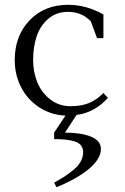

<svg xmlns="http://www.w3.org/2000/svg" viewBox="-20 -472 519 795"><path d="M41 -223.1Q41 -323.2 102.3 -387.7Q163.6 -452.1 262.2 -452.1Q336.9 -452.1 408.2 -412.1V-314H381.8L356 -383.8Q318.4 -422.9 262.2 -422.9Q214.4 -422.9 180.9 -395Q147.5 -367.2 132.3 -323Q117.2 -278.8 117.2 -223.1Q117.2 -173.3 134.8 -130.6Q152.3 -87.9 188.5 -60.1Q224.6 -32.2 272 -32.2Q316.4 -32.2 348.6 -45.4Q380.9 -58.6 408.2 -86.9L426.8 -66.9Q373 -6.3 296.9 3.9L249 77.1Q315.4 77.1 356.7 93.8Q397.9 110.4 397.9 145Q397.9 168.5 381.1 192.4Q364.3 216.3 336.4 236.8Q308.6 257.3 277.8 273.7Q247.1 290 213.9 303.2L204.1 284.2Q230 270 247.3 258.8Q264.6 247.6 284.4 231.2Q304.2 214.8 314.2 196.5Q324.2 178.2 324.2 158.2Q324.2 141.1 314.9 129.6Q305.7 118.2 287.4 113Q269 107.9 250 106Q231 104 204.1 104V77.1L251 6.8Q189.9 3.9 141.6 -28.1Q93.3 -60.1 67.1 -111.3Q41 -162.6 41 -223.1Z"/></svg>

Font: Dihjauti S
Style: Regular
Weight: 400
Designer: T. Christopher White
Version: Version 3.0.0